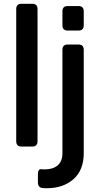

<svg xmlns="http://www.w3.org/2000/svg" viewBox="-20 -777 529 1018"><path d="M94 0Q66 0 66 -28V-729Q66 -757 94 -757H151Q179 -757 179 -729V-28Q179 0 151 0ZM339 -615Q311 -615 311 -643V-717Q311 -745 339 -745H396Q424 -745 424 -717V-643Q424 -615 396 -615ZM228 221Q224 221 218 221Q212 221 207 220Q181 218 181 190V147Q181 118 200 120Q205 121 209.5 121Q214 121 219 121Q261 121 286 99.5Q311 78 311 35V-513Q311 -541 339 -541H396Q424 -541 424 -513V35Q424 125 369.5 173Q315 221 228 221Z"/></svg>

Font: Pitagon Sans Text SemiBold
Style: Regular
Weight: 600
Designer: Travis Tran
Foundry: Pitagon
Version: Version 1.001; ttfautohint (v1.8.4.7-5d5b);gftools[0.9.26]